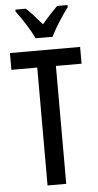

<svg xmlns="http://www.w3.org/2000/svg" viewBox="-62 -977 519 1014"><g transform="rotate(-5 197.5 -470.0)"><path d="M153 -780H243C264 -825 306 -889 336 -929V-940H281C250 -909 231 -889 198 -850C169 -884 139 -918 115 -940H60V-929C94 -885 133 -823 153 -780ZM247 0V-625H383V-714H11V-625H148V0Z"/></g></svg>

Font: Noto Sans Devanagari ExtraCondensed Medium
Style: Regular
Weight: 500
Width: 2
Designer: Jelle Bosma - Monotype Design Team
Foundry: Monotype Imaging Inc.
Version: Version 2.004